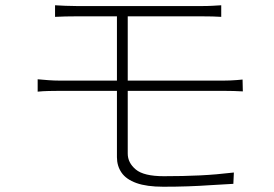

<svg xmlns="http://www.w3.org/2000/svg" viewBox="-20 -710 1040 729"><path d="M189 -690Q207 -689 228 -688Q249 -687 273 -687Q288 -687 324 -687Q360 -687 407.5 -687Q455 -687 507.5 -687Q560 -687 608.5 -687Q657 -687 693 -687Q729 -687 744 -687Q768 -687 786 -688Q804 -689 820 -690V-646Q804 -647 787 -647.5Q770 -648 744 -648Q729 -648 692.5 -648Q656 -648 607.5 -648Q559 -648 506.5 -648Q454 -648 406 -648Q358 -648 322.5 -648Q287 -648 273 -648Q249 -648 228 -647.5Q207 -647 189 -646ZM465 -394Q465 -357 465 -316Q465 -275 465 -237Q465 -199 465 -170Q465 -141 465 -127Q465 -92 495.5 -66.5Q526 -41 602 -41Q676 -41 738.5 -44Q801 -47 868 -55L866 -12Q823 -10 780 -7Q737 -4 693 -2.5Q649 -1 600 -1Q537 -1 498 -15Q459 -29 441.5 -54.5Q424 -80 424 -113Q424 -142 424 -176Q424 -210 424 -247.5Q424 -285 424 -322.5Q424 -360 424 -395Q424 -408 424 -435Q424 -462 424 -495.5Q424 -529 424 -562.5Q424 -596 424 -624Q424 -652 424 -666L465 -665Q465 -651 465 -623.5Q465 -596 465 -561.5Q465 -527 465 -493.5Q465 -460 465 -433.5Q465 -407 465 -394ZM123 -409Q143 -407 165 -405.5Q187 -404 205 -404Q217 -404 253.5 -404Q290 -404 342.5 -404Q395 -404 455.5 -404Q516 -404 576.5 -404Q637 -404 690 -404Q743 -404 779.5 -404Q816 -404 830 -404Q841 -404 853.5 -404.5Q866 -405 879 -406Q892 -407 901 -408L902 -363Q887 -364 867 -364.5Q847 -365 830 -365Q817 -365 780 -365Q743 -365 690 -365Q637 -365 576.5 -365Q516 -365 455.5 -365Q395 -365 342.5 -365Q290 -365 253.5 -365Q217 -365 205 -365Q188 -365 165 -364.5Q142 -364 123 -362Z"/></svg>

Font: Noto Sans SC Thin ExtraLight
Style: Regular
Weight: 250
Version: Version 2.004-H2;hotconv 1.0.118;makeotfexe 2.5.65603